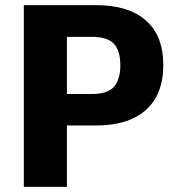

<svg xmlns="http://www.w3.org/2000/svg" viewBox="-20 -731 682 751"><path d="M73.2 0H241.7V-240.2H356Q482.9 -240.2 550.8 -301Q618.7 -361.8 618.7 -476.6Q618.7 -591.3 550.5 -651.1Q482.4 -710.9 356 -710.9H73.2ZM241.7 -363.3V-586.9H337.9Q401.9 -586.9 426.3 -558.8Q450.7 -530.8 450.7 -476.1Q450.7 -420.9 426.3 -392.1Q401.9 -363.3 337.9 -363.3Z"/></svg>

Font: Roboto Flex
Style: wght 800 wdth 100 opsz 14.0 GRAD 0.00 slnt 0.00 XTRA 468 XOPQ 96 YOPQ 79 YTLC 514 YTUC 712 YTAS 750 YTDE -203.00 YTFI 738
Weight: 800
Designer: Berlow after Robertson
Foundry: Google
Version: Version 3.100